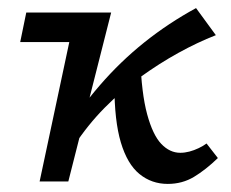

<svg xmlns="http://www.w3.org/2000/svg" viewBox="-20 -449 572 475"><path d="M163 -88 131 -108Q176 -179 227 -238Q278 -297 337.5 -344.5Q397 -392 465 -429L514 -362Q468 -344 421 -318Q374 -292 327.5 -258.5Q281 -225 239 -182.5Q197 -140 163 -88ZM78 0 167 -418H255L149 0ZM30 -345 45 -418H255L188 -345ZM395 6Q355 6 325 -18.5Q295 -43 279 -96.5Q263 -150 263 -238L327 -306Q330 -218 344 -166.5Q358 -115 379 -93Q400 -71 426 -71Q437 -71 448.5 -74Q460 -77 471.5 -82.5Q483 -88 491 -94L519 -58Q489 -29 460 -11.5Q431 6 395 6Z"/></svg>

Font: Ysabeau Infant SemiBold
Style: Italic
Weight: 600
Italic angle: -12°
Designer: Christian Thalmann (Catharsis Fonts)
Version: Version 2.002; featfreeze: ss01,ss02,lnum